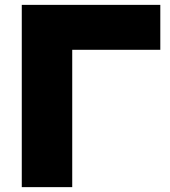

<svg xmlns="http://www.w3.org/2000/svg" viewBox="-20 -770 699 790"><path d="M639.6 -750V-565.2H183.6L277.2 -658.8V0H69.6V-750Z"/></svg>

Font: Unbounded
Style: Regular
Weight: 400
Designer: Luke Prowse, Jean-Baptiste Morizot, Fátima Lázaro, Florian Runge
Foundry: NaN
Version: Version 1.701;gftools[0.9.28.dev5+ged2979d]